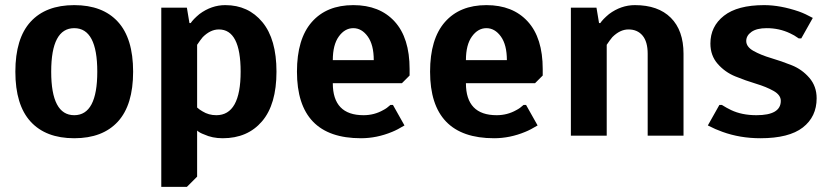

<svg xmlns="http://www.w3.org/2000/svg" viewBox="-20 -530 3240 750"><path d="M440.5 -55Q381 10 270 10Q159 10 99.5 -55Q40 -120 40 -250Q40 -380 99.5 -445Q159 -510 270 -510Q381 -510 440.5 -445Q500 -380 500 -250Q500 -120 440.5 -55ZM180 -250Q180 -80 270 -80Q360 -80 360 -250Q360 -420 270 -420Q180 -420 180 -250Z M610 200V-500H710L720 -440H725Q735 -455 759 -475Q806 -510 860 -510Q950 -510 1005 -443.5Q1060 -377 1060 -250Q1060 -122 1003.5 -56Q947 10 850 10Q809 10 777 -5Q760 -11 750 -20V160L710 200ZM825 -80Q920 -80 920 -250Q920 -415 835 -415Q802 -415 772 -385Q762 -373 750 -355V-110Q760 -101 771 -95Q795 -80 825 -80Z M1390 10Q1140 10 1140 -250Q1140 -378 1198 -444Q1256 -510 1360 -510Q1463 -510 1521.5 -446Q1580 -382 1580 -260V-235L1550 -205H1280Q1280 -80 1400 -80Q1442 -80 1477 -100Q1491 -107 1505 -120H1515L1560 -40Q1532 -23 1512 -15Q1452 10 1390 10ZM1280 -295H1440Q1440 -355 1416.5 -387.5Q1393 -420 1360 -420Q1327 -420 1303.5 -387.5Q1280 -355 1280 -295Z M1910 10Q1660 10 1660 -250Q1660 -378 1718 -444Q1776 -510 1880 -510Q1983 -510 2041.5 -446Q2100 -382 2100 -260V-235L2070 -205H1800Q1800 -80 1920 -80Q1962 -80 1997 -100Q2011 -107 2025 -120H2035L2080 -40Q2052 -23 2032 -15Q1972 10 1910 10ZM1800 -295H1960Q1960 -355 1936.5 -387.5Q1913 -420 1880 -420Q1847 -420 1823.5 -387.5Q1800 -355 1800 -295Z M2210 0V-500H2310L2320 -440H2325Q2335 -455 2359 -475Q2406 -510 2460 -510Q2551 -510 2600.5 -460.5Q2650 -411 2650 -320V0H2510V-320Q2510 -367 2490 -391Q2470 -415 2435 -415Q2402 -415 2372 -385Q2362 -373 2350 -355V0Z M2950 10Q2871 10 2802 -15Q2776 -24 2745 -40L2790 -120H2800Q2819 -108 2836 -100Q2878 -80 2935 -80Q3030 -80 3030 -136Q3030 -159 3001.5 -175Q2973 -191 2933 -203Q2893 -215 2852.5 -231.5Q2812 -248 2783.5 -280.5Q2755 -313 2755 -360Q2755 -427 2808 -468.5Q2861 -510 2965 -510Q3028 -510 3101 -485Q3126 -476 3155 -460L3110 -380H3100Q3082 -393 3066 -400Q3024 -420 2975 -420Q2936 -420 2915.5 -405.5Q2895 -391 2895 -370Q2895 -347 2923.5 -331Q2952 -315 2992.5 -303Q3033 -291 3073 -275Q3113 -259 3141.5 -226Q3170 -193 3170 -146Q3170 -74 3116 -32Q3062 10 2950 10Z"/></svg>

Font: Scada
Style: Bold
Weight: 700
Designer: Jovanny Lemonad
Foundry: Jovanny Lemonad
Version: Version 4.100;PS 004.100;hotconv 1.0.88;makeotf.lib2.5.64775